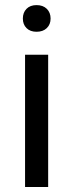

<svg xmlns="http://www.w3.org/2000/svg" viewBox="-20 -747 291 767"><path d="M172.4 -528.3V0H80.1V-528.3ZM71.3 -672.9Q71.3 -696.8 85.9 -711.7Q100.6 -726.6 126 -726.6Q151.9 -726.6 167 -711.7Q182.1 -696.8 182.1 -672.9Q182.1 -649.4 167 -634.8Q151.9 -620.1 126 -620.1Q100.6 -620.1 85.9 -634.8Q71.3 -649.4 71.3 -672.9Z"/></svg>

Font: Bert Sans Medium
Style: Regular
Weight: 500
Designer: Christian Robertson, Adam Twardoch, & Cristiano Sobral
Foundry: Google
Version: Version 12.135;January 10, 2020;FontCreator 12.0.0.2547 64-b